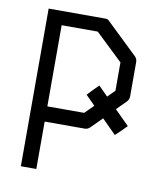

<svg xmlns="http://www.w3.org/2000/svg" viewBox="-73 -539 637 734"><g transform="rotate(10 246.0 -172.0)"><path d="M278 -201 299 -222 335.5 -185.5 363 -213V-323L257 -424H117V-109H260L293.5 -142.5L257 -179ZM57 -478H277Q286 -478 290 -474L413 -356Q422 -347 422 -335V-201Q422 -189 413 -180L377 -144L433 -88L412 -67L390 -46L335 -101L293 -59Q284 -50 273 -50H117V134H57Z"/></g></svg>

Font: IBM 3270 Semi-Condensed
Style: Condensed
Weight: 400
Monospace: yes
Version: Version 2.3.1